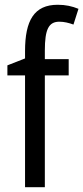

<svg xmlns="http://www.w3.org/2000/svg" viewBox="-20 -785 349 805"><path d="M268 -469V-537H168V-573C168 -662 184 -694 229 -694C249 -694 269 -689 288 -682L309 -748C282 -759 255 -765 222 -765C123 -765 85 -699 85 -571V-540L11 -511V-469H85V0H168V-469Z"/></svg>

Font: Noto Sans Sinhala UI Condensed
Style: Regular
Weight: 400
Width: 3
Designer: Jelle Bosma - Monotype Design Team
Foundry: Monotype Imaging Inc.
Version: Version 2.006